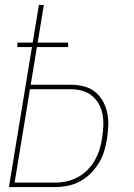

<svg xmlns="http://www.w3.org/2000/svg" viewBox="-20 -755 540 775"><path d="M16 0 109 -565H50V-583H112L137 -735H157L132 -583H255V-565H129L104 -413H264Q291 -413 316.5 -407Q342 -401 362 -385.5Q382 -370 394.5 -348Q407 -326 412.5 -301Q418 -276 417 -249Q416 -222 412 -195Q408 -170 400.5 -145Q393 -120 379 -97Q365 -74 345.5 -54.5Q326 -35 302 -22.5Q278 -10 253 -5Q228 0 203 0ZM39 -18H203Q226 -18 249 -23Q272 -28 293.5 -39.5Q315 -51 333 -69Q351 -87 363 -108.5Q375 -130 382 -152.5Q389 -175 392 -198Q396 -222 397 -246Q398 -270 394 -292.5Q390 -315 379 -335Q368 -355 350.5 -369Q333 -383 310.5 -389Q288 -395 264 -395H101Z"/></svg>

Font: Iosevka Term Curly Thin
Style: Italic
Weight: 100
Italic angle: -9°
Designer: Belleve Invis
Foundry: Belleve Invis
Version: Version 32.3.0